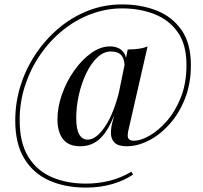

<svg xmlns="http://www.w3.org/2000/svg" viewBox="-20 -688 918 869"><path d="M532 -668Q619 -668 689.5 -640Q760 -612 802 -551.5Q844 -491 844 -393Q844 -309 817 -241Q790 -173 746.5 -125Q703 -77 652.5 -51.5Q602 -26 554 -26Q514 -26 498 -43Q482 -60 482 -84.5Q482 -109 488 -132Q494 -155 497 -166L558 -464Q581 -464 605 -467Q629 -470 648 -478L564 -111Q558 -89 558 -75.5Q558 -62 565.5 -56.5Q573 -51 587 -51Q616 -51 656 -73.5Q696 -96 734.5 -139.5Q773 -183 798.5 -247Q824 -311 824 -394Q824 -487 784 -543Q744 -599 678 -624.5Q612 -650 533 -650Q460 -650 391 -624Q322 -598 263.5 -550.5Q205 -503 161.5 -439.5Q118 -376 93.5 -301Q69 -226 69 -145Q69 -42 108 21.5Q147 85 215 114Q283 143 369 143Q423 143 474.5 130.5Q526 118 575 89L582 102Q545 128 490 144.5Q435 161 368 161Q275 161 203 129Q131 97 90 30Q49 -37 49 -143Q49 -224 73 -300.5Q97 -377 141.5 -443.5Q186 -510 246 -560.5Q306 -611 378.5 -639.5Q451 -668 532 -668ZM478 -478Q501 -478 518.5 -469Q536 -460 545.5 -440.5Q555 -421 552 -387L544 -383Q544 -409 537 -425Q530 -441 516 -448Q502 -455 482 -455Q449 -455 420.5 -428Q392 -401 370.5 -356.5Q349 -312 337 -259Q325 -206 325 -153Q325 -104 338.5 -80Q352 -56 377 -56Q416 -56 456.5 -117Q497 -178 522 -285L530 -269Q508 -186 482 -132Q456 -78 422.5 -52Q389 -26 343 -26Q305 -26 282.5 -42Q260 -58 250 -85.5Q240 -113 240 -147Q240 -204 261 -262.5Q282 -321 316.5 -369.5Q351 -418 393 -448Q435 -478 478 -478Z"/></svg>

Font: Playfair Display
Style: Regular
Weight: 400
Designer: Claus Eggers Sørensen
Foundry: Claus Eggers Sørensen
Version: Version 1.203